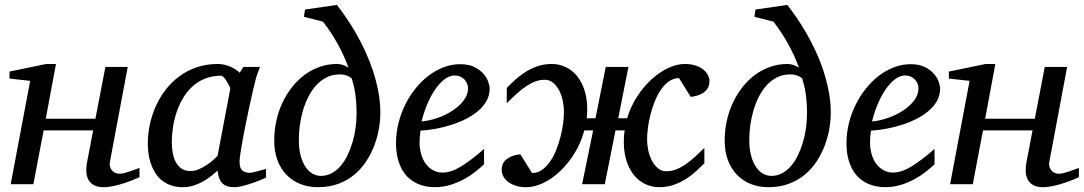

<svg xmlns="http://www.w3.org/2000/svg" viewBox="-20 -757 4456 789"><path d="M553.2 -28.8Q547.4 -26.4 531.2 -19.5Q515.1 -12.7 494.1 -5.6Q473.1 1.5 449.7 6.8Q426.3 12.2 405.8 12.2Q380.4 12.2 365.2 3.4Q350.1 -5.4 342.8 -19.5Q335.4 -33.7 334.7 -51.3Q334 -68.8 336.9 -85.9L362.8 -221.2H159.2L117.2 0H23.9L104 -424.8L19 -434.1V-462.9L169.9 -494.1H210L168 -269H372.1L413.1 -481.9H504.9L432.1 -94.2Q429.7 -84 431.6 -74.7Q433.6 -65.4 439 -58.3Q444.3 -51.3 452.6 -47.1Q460.9 -43 471.2 -43Q480 -43 491.9 -46.1Q503.9 -49.3 515.9 -53.5Q527.8 -57.6 538.1 -61.5Q548.3 -65.4 553.2 -66.9Z M926.3 -392.1Q926.8 -394.5 922.6 -403.3Q918.5 -412.1 912.6 -421.6Q906.7 -431.2 900.1 -438.5Q893.6 -445.8 889.2 -445.8Q851.1 -445.8 821 -433.3Q791 -420.9 768.6 -399.7Q746.1 -378.4 730.2 -350.6Q714.4 -322.8 704.6 -292.5Q694.8 -262.2 690.4 -231.4Q686 -200.7 686 -172.9Q686 -151.9 689.5 -130.9Q692.9 -109.9 701.4 -92.8Q710 -75.7 724.9 -64.9Q739.7 -54.2 763.2 -54.2Q780.8 -54.2 798.3 -62Q815.9 -69.8 831.1 -80.1Q846.2 -90.3 857.4 -100.6Q868.7 -110.8 874 -116.2ZM1073.2 -26.9Q1067.4 -24.4 1051.8 -17.8Q1036.1 -11.2 1016.8 -4.6Q997.6 2 977.8 7.1Q958 12.2 943.4 12.2Q925.3 12.2 912.8 7.8Q900.4 3.4 892.3 -5.4Q884.3 -14.2 879.9 -26.9Q875.5 -39.6 874 -56.2Q862.8 -45.4 847.7 -33.4Q832.5 -21.5 814.2 -11.2Q795.9 -1 775.1 5.6Q754.4 12.2 731.9 12.2Q702.6 12.2 680.4 3.9Q658.2 -4.4 642.1 -18.3Q626 -32.2 615.5 -50.5Q605 -68.8 598.6 -88.6Q592.3 -108.4 589.8 -128.7Q587.4 -148.9 587.4 -167Q587.4 -205.6 595.7 -244.9Q604 -284.2 620.4 -320.6Q636.7 -356.9 661.1 -388.7Q685.5 -420.4 717.5 -443.8Q749.5 -467.3 788.8 -480.7Q828.1 -494.1 875 -494.1Q888.7 -494.1 902.1 -491Q915.5 -487.8 927.2 -482.7Q939 -477.5 948.7 -471.2Q958.5 -464.8 965.3 -458L980 -481.9H1048.3Q1045.9 -476.1 1043 -468Q1040 -460 1037.1 -451.7Q1034.2 -443.4 1032 -436Q1029.8 -428.7 1029.3 -424.8Q1025.9 -411.6 1019.5 -385Q1013.2 -358.4 1006.1 -325.2Q999 -292 991.5 -255.6Q983.9 -219.2 978 -186.8Q972.2 -154.3 968.3 -129.2Q964.4 -104 964.4 -92.8Q964.4 -66.4 975.6 -56.6Q986.8 -46.9 1007.3 -46.9Q1012.2 -46.9 1021.7 -49.1Q1031.2 -51.3 1041.5 -54.2Q1051.8 -57.1 1060.5 -59.6Q1069.3 -62 1073.2 -63Z M1445.3 -291Q1445.3 -314.5 1443.8 -334.2Q1442.4 -354 1439.9 -371.3Q1437.5 -388.7 1433.8 -404.1Q1430.2 -419.4 1425.3 -435.1Q1417.5 -441.9 1405 -446.5Q1392.6 -451.2 1376 -451.2Q1346.2 -451.2 1322.3 -439.2Q1298.3 -427.2 1279.8 -407Q1261.2 -386.7 1247.6 -359.9Q1233.9 -333 1225.1 -303.2Q1216.3 -273.4 1212.2 -242.4Q1208 -211.4 1208 -183.1Q1208 -144 1215.8 -116Q1223.6 -87.9 1236.6 -69.6Q1249.5 -51.3 1265.6 -42.7Q1281.7 -34.2 1298.3 -34.2Q1322.3 -34.2 1342.5 -44.9Q1362.8 -55.7 1379.2 -74.5Q1395.5 -93.3 1407.7 -118.4Q1419.9 -143.6 1428.5 -172.1Q1437 -200.7 1441.2 -231.2Q1445.3 -261.7 1445.3 -291ZM1543 -293.9Q1543 -264.2 1537.4 -230Q1531.7 -195.8 1519 -161.6Q1506.3 -127.4 1486.3 -96.2Q1466.3 -64.9 1438 -40.8Q1409.7 -16.6 1371.8 -2.2Q1334 12.2 1286.1 12.2Q1246.6 12.2 1213.9 -1Q1181.2 -14.2 1157.2 -38.8Q1133.3 -63.5 1120.1 -98.9Q1106.9 -134.3 1106.9 -179.2Q1106.9 -220.2 1115.5 -259.8Q1124 -299.3 1140.4 -334.2Q1156.7 -369.1 1179.7 -398.4Q1202.6 -427.7 1231.2 -449Q1259.8 -470.2 1293.7 -482.2Q1327.6 -494.1 1365.2 -494.1Q1377.4 -494.1 1389.2 -490Q1400.9 -485.8 1412.1 -479Q1393.6 -530.3 1366.5 -578.6Q1339.4 -627 1307.1 -668L1229 -688L1233.4 -717.8L1364.3 -736.8Q1382.3 -713.9 1402.6 -684.3Q1422.9 -654.8 1442.9 -620.1Q1462.9 -585.4 1481 -546.4Q1499 -507.3 1512.7 -465.8Q1526.4 -424.3 1534.7 -380.9Q1543 -337.4 1543 -293.9Z M1903.3 -394Q1903.3 -403.8 1899.4 -413.3Q1895.5 -422.9 1888.7 -430.2Q1881.8 -437.5 1871.6 -442.1Q1861.3 -446.8 1849.1 -446.8Q1832.5 -446.8 1817.4 -438Q1802.2 -429.2 1788.3 -414.6Q1774.4 -399.9 1762.5 -380.9Q1750.5 -361.8 1741 -340.8Q1731.4 -319.8 1724.1 -298.3Q1716.8 -276.9 1712.4 -257.8Q1744.1 -260.7 1778.1 -272.5Q1812 -284.2 1839.8 -302.5Q1867.7 -320.8 1885.5 -344.2Q1903.3 -367.7 1903.3 -394ZM1992.2 -393.1Q1992.2 -365.7 1979.5 -342.8Q1966.8 -319.8 1945.1 -301.3Q1923.3 -282.7 1894.8 -268.3Q1866.2 -253.9 1834.7 -243.9Q1803.2 -233.9 1770.5 -227.8Q1737.8 -221.7 1708 -220.2Q1706.5 -210.4 1705.3 -196.8Q1704.1 -183.1 1704.1 -173.8Q1704.1 -146.5 1710.7 -123.5Q1717.3 -100.6 1729.7 -83.7Q1742.2 -66.9 1759.8 -57.4Q1777.3 -47.9 1799.3 -47.9Q1833 -47.9 1873.5 -72.3Q1914.1 -96.7 1969.2 -145V-82Q1955.1 -68.4 1934.6 -52Q1914.1 -35.6 1887.9 -21.2Q1861.8 -6.8 1831.1 2.7Q1800.3 12.2 1766.1 12.2Q1751 12.2 1733.2 9.3Q1715.3 6.3 1697.8 -1.2Q1680.2 -8.8 1663.8 -22Q1647.5 -35.2 1635 -55.4Q1622.6 -75.7 1615 -103.8Q1607.4 -131.8 1607.4 -169.9Q1607.4 -209.5 1616.9 -248.8Q1626.5 -288.1 1643.8 -324Q1661.1 -359.9 1685.5 -390.9Q1710 -421.9 1739.3 -444.6Q1768.6 -467.3 1802 -480.2Q1835.4 -493.2 1871.1 -493.2Q1905.8 -493.2 1929 -481.7Q1952.1 -470.2 1966.3 -454.1Q1980.5 -438 1986.3 -420.9Q1992.2 -403.8 1992.2 -393.1Z M2895.5 -423.8Q2895.5 -414.1 2892.3 -403.8Q2889.2 -393.6 2880.9 -384.8Q2872.6 -376 2857.4 -368.9Q2842.3 -361.8 2818.4 -358.9L2770.5 -436Q2748 -436 2729.5 -423.1Q2710.9 -410.2 2696.3 -388.9Q2681.6 -367.7 2670.9 -341.1Q2660.2 -314.5 2653.1 -286.6Q2646 -258.8 2642.6 -232.4Q2639.2 -206.1 2639.2 -186Q2639.2 -161.6 2644.3 -137.9Q2649.4 -114.3 2659.7 -95.5Q2669.9 -76.7 2684.6 -64.9Q2699.2 -53.2 2718.3 -53.2Q2738.3 -53.2 2757.1 -60.3Q2775.9 -67.4 2794.9 -80.1Q2814 -92.8 2833.5 -110.4Q2853 -127.9 2874.5 -148.9V-85.9Q2858.9 -70.8 2840.6 -53.7Q2822.3 -36.6 2799.6 -22Q2776.9 -7.3 2749.3 2.4Q2721.7 12.2 2688.5 12.2Q2658.7 12.2 2632.3 -0.2Q2606 -12.7 2586.2 -36.4Q2566.4 -60.1 2554.9 -94.7Q2543.5 -129.4 2543.5 -173.8Q2543.5 -186 2544.2 -198Q2544.9 -210 2547.4 -221.2H2509.3L2465.3 0H2372.1L2417.5 -221.2H2381.3Q2367.7 -170.4 2341.3 -127.7Q2314.9 -85 2282 -53.7Q2249 -22.5 2212.6 -5.1Q2176.3 12.2 2143.1 12.2Q2116.2 12.2 2096.9 5.4Q2077.6 -1.5 2065.4 -11.7Q2053.2 -22 2047.4 -34.4Q2041.5 -46.9 2041.5 -58.1Q2041.5 -67.9 2044.4 -78.1Q2047.4 -88.4 2055.9 -97.4Q2064.5 -106.4 2079.3 -113.3Q2094.2 -120.1 2118.2 -123L2166.5 -45.9Q2189 -45.9 2207.3 -58.8Q2225.6 -71.8 2240.2 -92.8Q2254.9 -113.8 2265.6 -140.6Q2276.4 -167.5 2283.4 -195.1Q2290.5 -222.7 2293.9 -249Q2297.4 -275.4 2297.4 -295.9Q2297.4 -320.3 2292.2 -344.2Q2287.1 -368.2 2276.9 -387Q2266.6 -405.8 2252 -417.5Q2237.3 -429.2 2218.3 -429.2Q2198.2 -429.2 2179.4 -422.1Q2160.6 -415 2141.6 -402.1Q2122.6 -389.2 2103 -371.6Q2083.5 -354 2062.5 -333V-396Q2077.6 -411.1 2096.2 -428.2Q2114.7 -445.3 2137.5 -460Q2160.2 -474.6 2187.5 -484.4Q2214.8 -494.1 2248 -494.1Q2277.8 -494.1 2304.2 -481.7Q2330.6 -469.2 2350.3 -445.6Q2370.1 -421.9 2381.6 -387.2Q2393.1 -352.5 2393.1 -308.1Q2393.1 -298.3 2392.6 -289.3Q2392.1 -280.3 2391.1 -271H2427.2L2469.2 -481.9H2562.5L2520.5 -271H2557.1Q2571.8 -319.8 2598.4 -360.6Q2625 -401.4 2657.7 -431.2Q2690.4 -460.9 2725.8 -477.5Q2761.2 -494.1 2793.5 -494.1Q2820.3 -494.1 2839.6 -487.3Q2858.9 -480.5 2871.3 -470.2Q2883.8 -460 2889.6 -447.5Q2895.5 -435.1 2895.5 -423.8Z M3296.4 -291Q3296.4 -314.5 3294.9 -334.2Q3293.5 -354 3291 -371.3Q3288.6 -388.7 3284.9 -404.1Q3281.2 -419.4 3276.4 -435.1Q3268.6 -441.9 3256.1 -446.5Q3243.7 -451.2 3227.1 -451.2Q3197.3 -451.2 3173.3 -439.2Q3149.4 -427.2 3130.9 -407Q3112.3 -386.7 3098.6 -359.9Q3085 -333 3076.2 -303.2Q3067.4 -273.4 3063.2 -242.4Q3059.1 -211.4 3059.1 -183.1Q3059.1 -144 3066.9 -116Q3074.7 -87.9 3087.6 -69.6Q3100.6 -51.3 3116.7 -42.7Q3132.8 -34.2 3149.4 -34.2Q3173.3 -34.2 3193.6 -44.9Q3213.9 -55.7 3230.2 -74.5Q3246.6 -93.3 3258.8 -118.4Q3271 -143.6 3279.5 -172.1Q3288.1 -200.7 3292.2 -231.2Q3296.4 -261.7 3296.4 -291ZM3394 -293.9Q3394 -264.2 3388.4 -230Q3382.8 -195.8 3370.1 -161.6Q3357.4 -127.4 3337.4 -96.2Q3317.4 -64.9 3289.1 -40.8Q3260.7 -16.6 3222.9 -2.2Q3185.1 12.2 3137.2 12.2Q3097.7 12.2 3064.9 -1Q3032.2 -14.2 3008.3 -38.8Q2984.4 -63.5 2971.2 -98.9Q2958 -134.3 2958 -179.2Q2958 -220.2 2966.6 -259.8Q2975.1 -299.3 2991.5 -334.2Q3007.8 -369.1 3030.8 -398.4Q3053.7 -427.7 3082.3 -449Q3110.8 -470.2 3144.8 -482.2Q3178.7 -494.1 3216.3 -494.1Q3228.5 -494.1 3240.2 -490Q3252 -485.8 3263.2 -479Q3244.6 -530.3 3217.5 -578.6Q3190.4 -627 3158.2 -668L3080.1 -688L3084.5 -717.8L3215.3 -736.8Q3233.4 -713.9 3253.7 -684.3Q3273.9 -654.8 3293.9 -620.1Q3314 -585.4 3332 -546.4Q3350.1 -507.3 3363.8 -465.8Q3377.4 -424.3 3385.7 -380.9Q3394 -337.4 3394 -293.9Z M3754.4 -394Q3754.4 -403.8 3750.5 -413.3Q3746.6 -422.9 3739.7 -430.2Q3732.9 -437.5 3722.7 -442.1Q3712.4 -446.8 3700.2 -446.8Q3683.6 -446.8 3668.5 -438Q3653.3 -429.2 3639.4 -414.6Q3625.5 -399.9 3613.5 -380.9Q3601.6 -361.8 3592 -340.8Q3582.5 -319.8 3575.2 -298.3Q3567.9 -276.9 3563.5 -257.8Q3595.2 -260.7 3629.2 -272.5Q3663.1 -284.2 3690.9 -302.5Q3718.8 -320.8 3736.6 -344.2Q3754.4 -367.7 3754.4 -394ZM3843.3 -393.1Q3843.3 -365.7 3830.6 -342.8Q3817.9 -319.8 3796.1 -301.3Q3774.4 -282.7 3745.8 -268.3Q3717.3 -253.9 3685.8 -243.9Q3654.3 -233.9 3621.6 -227.8Q3588.9 -221.7 3559.1 -220.2Q3557.6 -210.4 3556.4 -196.8Q3555.2 -183.1 3555.2 -173.8Q3555.2 -146.5 3561.8 -123.5Q3568.4 -100.6 3580.8 -83.7Q3593.3 -66.9 3610.8 -57.4Q3628.4 -47.9 3650.4 -47.9Q3684.1 -47.9 3724.6 -72.3Q3765.1 -96.7 3820.3 -145V-82Q3806.2 -68.4 3785.6 -52Q3765.1 -35.6 3739 -21.2Q3712.9 -6.8 3682.1 2.7Q3651.4 12.2 3617.2 12.2Q3602.1 12.2 3584.2 9.3Q3566.4 6.3 3548.8 -1.2Q3531.2 -8.8 3514.9 -22Q3498.5 -35.2 3486.1 -55.4Q3473.6 -75.7 3466.1 -103.8Q3458.5 -131.8 3458.5 -169.9Q3458.5 -209.5 3468 -248.8Q3477.5 -288.1 3494.9 -324Q3512.2 -359.9 3536.6 -390.9Q3561 -421.9 3590.3 -444.6Q3619.6 -467.3 3653.1 -480.2Q3686.5 -493.2 3722.2 -493.2Q3756.8 -493.2 3780 -481.7Q3803.2 -470.2 3817.4 -454.1Q3831.5 -438 3837.4 -420.9Q3843.3 -403.8 3843.3 -393.1Z M4413.6 -28.8Q4407.7 -26.4 4391.6 -19.5Q4375.5 -12.7 4354.5 -5.6Q4333.5 1.5 4310.1 6.8Q4286.6 12.2 4266.1 12.2Q4240.7 12.2 4225.6 3.4Q4210.4 -5.4 4203.1 -19.5Q4195.8 -33.7 4195.1 -51.3Q4194.3 -68.8 4197.3 -85.9L4223.1 -221.2H4019.5L3977.5 0H3884.3L3964.4 -424.8L3879.4 -434.1V-462.9L4030.3 -494.1H4070.3L4028.3 -269H4232.4L4273.4 -481.9H4365.2L4292.5 -94.2Q4290 -84 4292 -74.7Q4293.9 -65.4 4299.3 -58.3Q4304.7 -51.3 4313 -47.1Q4321.3 -43 4331.5 -43Q4340.3 -43 4352.3 -46.1Q4364.3 -49.3 4376.2 -53.5Q4388.2 -57.6 4398.4 -61.5Q4408.7 -65.4 4413.6 -66.9Z"/></svg>

Font: Charis SIL
Style: Italic
Weight: 400
Italic angle: -11°
Foundry: SIL International
Version: Version 4.112